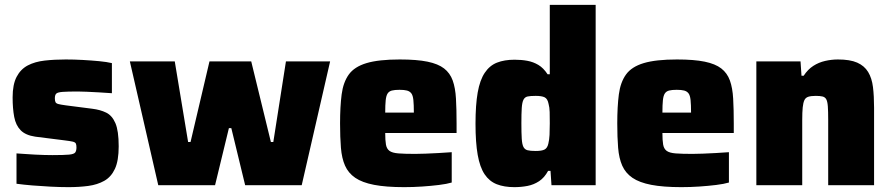

<svg xmlns="http://www.w3.org/2000/svg" viewBox="-20 -763 3674 791"><path d="M262 8Q228 8 189 6Q150 4 113.5 1Q77 -2 48 -6V-131Q65 -130 85 -128.5Q105 -127 125 -126Q145 -125 163 -124.5Q181 -124 196 -124Q244 -124 264.5 -126Q285 -128 290 -135Q295 -142 295 -156Q295 -166 292.5 -171.5Q290 -177 279.5 -179.5Q269 -182 244 -185L125 -200Q85 -206 65 -226.5Q45 -247 38.5 -281.5Q32 -316 32 -362Q32 -415 48.5 -446.5Q65 -478 94.5 -493.5Q124 -509 164.5 -513.5Q205 -518 251 -518Q285 -518 321 -516Q357 -514 388.5 -511Q420 -508 441 -503V-379Q414 -381 387 -382.5Q360 -384 337.5 -385Q315 -386 301 -386Q259 -386 238.5 -384.5Q218 -383 212 -377.5Q206 -372 206 -358Q206 -348 208.5 -342.5Q211 -337 220 -334.5Q229 -332 251 -329L360 -315Q393 -311 417.5 -299Q442 -287 455.5 -255.5Q469 -224 469 -160Q469 -101 453.5 -67.5Q438 -34 409.5 -18Q381 -2 343.5 3Q306 8 262 8Z M632 0 515 -510H700L755 -178H765L843 -510H1015L1096 -178H1106L1158 -510H1340L1223 0H990L933 -235H923L866 0Z M1645 8Q1570 8 1521 -1.5Q1472 -11 1443.5 -30.5Q1415 -50 1401.5 -80.5Q1388 -111 1384.5 -154.5Q1381 -198 1381 -254Q1381 -324 1387.5 -374Q1394 -424 1417 -456Q1440 -488 1490 -503Q1540 -518 1627 -518Q1697 -518 1741 -509Q1785 -500 1809.5 -481Q1834 -462 1845 -431.5Q1856 -401 1858.5 -356.5Q1861 -312 1861 -254V-215H1567Q1567 -185 1570 -167.5Q1573 -150 1584.5 -141.5Q1596 -133 1621.5 -131Q1647 -129 1690 -129Q1709 -129 1733.5 -130Q1758 -131 1786.5 -132.5Q1815 -134 1841 -136V-11Q1821 -5 1788.5 -1Q1756 3 1719 5.5Q1682 8 1645 8ZM1685 -283V-299Q1685 -332 1683 -351Q1681 -370 1674.5 -378.5Q1668 -387 1656.5 -390Q1645 -393 1626 -393Q1606 -393 1594.5 -390Q1583 -387 1577 -378Q1571 -369 1569 -350Q1567 -331 1567 -299H1702Z M2099 8Q2057 8 2026.5 -4Q1996 -16 1976.5 -45Q1957 -74 1948 -125Q1939 -176 1939 -253Q1939 -331 1948 -382Q1957 -433 1977 -463Q1997 -493 2027.5 -505Q2058 -517 2100 -517Q2128 -517 2152.5 -512.5Q2177 -508 2198 -495.5Q2219 -483 2236 -457H2245V-743H2434V0H2252L2248 -59H2238Q2223 -31 2201 -16.5Q2179 -2 2153 3Q2127 8 2099 8ZM2187 -141Q2212 -141 2223.5 -147Q2235 -153 2239 -171Q2243 -187 2244 -207.5Q2245 -228 2245 -255Q2245 -282 2244.5 -301.5Q2244 -321 2240 -335Q2236 -356 2224 -362Q2212 -368 2187 -368Q2165 -368 2153.5 -365.5Q2142 -363 2136.5 -352Q2131 -341 2129.5 -318Q2128 -295 2128 -255Q2128 -215 2129.5 -191.5Q2131 -168 2136.5 -157.5Q2142 -147 2153.5 -144Q2165 -141 2187 -141Z M2787 8Q2712 8 2663 -1.5Q2614 -11 2585.5 -30.5Q2557 -50 2543.5 -80.5Q2530 -111 2526.5 -154.5Q2523 -198 2523 -254Q2523 -324 2529.5 -374Q2536 -424 2559 -456Q2582 -488 2632 -503Q2682 -518 2769 -518Q2839 -518 2883 -509Q2927 -500 2951.5 -481Q2976 -462 2987 -431.5Q2998 -401 3000.5 -356.5Q3003 -312 3003 -254V-215H2709Q2709 -185 2712 -167.5Q2715 -150 2726.5 -141.5Q2738 -133 2763.5 -131Q2789 -129 2832 -129Q2851 -129 2875.5 -130Q2900 -131 2928.5 -132.5Q2957 -134 2983 -136V-11Q2963 -5 2930.5 -1Q2898 3 2861 5.5Q2824 8 2787 8ZM2827 -283V-299Q2827 -332 2825 -351Q2823 -370 2816.5 -378.5Q2810 -387 2798.5 -390Q2787 -393 2768 -393Q2748 -393 2736.5 -390Q2725 -387 2719 -378Q2713 -369 2711 -350Q2709 -331 2709 -299H2844Z M3096 0V-510H3278L3282 -451H3291Q3308 -477 3330.5 -491.5Q3353 -506 3379.5 -512Q3406 -518 3432 -518Q3482 -518 3511.5 -505Q3541 -492 3556.5 -466.5Q3572 -441 3576.5 -404Q3581 -367 3581 -319V0H3392V-269Q3392 -305 3390.5 -325Q3389 -345 3384 -354Q3379 -363 3368.5 -365.5Q3358 -368 3341 -368Q3322 -368 3310.5 -364.5Q3299 -361 3294 -350.5Q3289 -340 3287 -320.5Q3285 -301 3285 -267V0Z"/></svg>

Font: Saira Thin ExtraBold
Style: Regular
Weight: 800
Version: Version 1.101